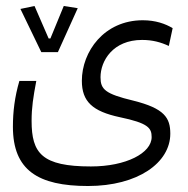

<svg xmlns="http://www.w3.org/2000/svg" viewBox="-20 -454 626 638"><path d="M272.5 164.1C438 164.1 545.9 86.9 545.9 -9.8C545.9 -62.5 526.4 -93.8 422.9 -119.6C329.1 -142.1 314 -157.2 314 -197.3C314 -252 355.5 -321.3 452.1 -321.3C487.3 -321.3 514.6 -313.5 541 -301.3L553.7 -360.4C529.8 -375 496.6 -386.7 454.6 -386.7C325.7 -386.7 252 -282.2 252 -185.5C252 -116.7 287.1 -84 378.4 -64.5C472.2 -44.9 483.9 -28.8 483.9 1.5C483.9 54.7 398.9 99.1 282.2 99.1C119.1 99.1 85 55.2 85 -52.2C85 -96.7 90.3 -130.4 100.6 -185.1H44.4C28.8 -131.8 22.9 -83 22.9 -32.7C22.9 111.3 106 164.1 272.5 164.1ZM117.2 -280.8H172.4L238.3 -426.8L191.9 -434.1L147.5 -326.2H141.6L94.7 -434.1L47.9 -424.3Z"/></svg>

Font: Cascadia Mono NF Light
Style: Regular
Weight: 300
Monospace: yes
Designer: Aaron Bell
Foundry: Saja Typeworks
Version: Version 2404.023